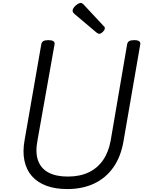

<svg xmlns="http://www.w3.org/2000/svg" viewBox="-20 -1267 982 1306"><path d="M437 19Q356 19 295.5 -3.5Q235 -26 197 -69Q159 -112 146 -175Q133 -238 148 -318L261 -967Q264 -981 275 -987.5Q286 -994 309 -994Q332 -994 343 -987Q354 -980 351 -965L235 -312Q219 -230 239 -175Q259 -120 310.5 -93Q362 -66 441 -66Q523 -66 583 -94.5Q643 -123 681 -178Q719 -233 733 -312L845 -967Q848 -981 859 -987.5Q870 -994 893 -994Q939 -994 934 -965L820 -306Q802 -201 751 -128.5Q700 -56 620.5 -18.5Q541 19 437 19ZM655 -1037Q651 -1037 646.5 -1039.5Q642 -1042 636 -1046L489 -1170Q480 -1178 477 -1183Q474 -1188 474 -1195Q474 -1206 484 -1218Q494 -1230 506.5 -1238.5Q519 -1247 529 -1247Q535 -1247 539.5 -1244Q544 -1241 549 -1236L684 -1091Q691 -1085 692 -1081.5Q693 -1078 693 -1074Q693 -1064 679.5 -1050.5Q666 -1037 655 -1037Z"/></svg>

Font: Playwrite DE VA
Style: Regular
Weight: 400
Designer: Veronika Burian, José Scaglione
Foundry: TypeTogether
Version: Version 1.002